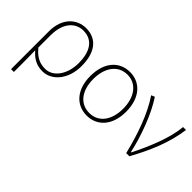

<svg xmlns="http://www.w3.org/2000/svg" viewBox="-52 -1034 1725 1725"><g transform="rotate(45 811.0 -171.0)"><path d="M100 198H136C136 92 136 31 134 -75C190 -9 247 13 313 13C423 13 529 -92 529 -271C529 -434 459 -540 317 -540C202 -540 100 -452 100 -283ZM315 -20C258 -20 199 -35 136 -113V-268C136 -435 223 -507 315 -507C441 -507 492 -405 492 -271C492 -124 413 -20 315 -20Z M875 13C1005 13 1102 -86 1102 -262C1102 -441 1005 -540 875 -540C744 -540 647 -441 647 -262C647 -86 744 13 875 13ZM875 -20C758 -20 685 -115 685 -262C685 -408 758 -507 875 -507C991 -507 1064 -408 1064 -262C1064 -115 991 -20 875 -20Z M1365 0H1405C1504 -179 1573 -345 1598 -527H1561C1546 -368 1467 -185 1393 -37H1388C1352 -204 1275 -412 1189 -540L1156 -526C1251 -387 1319 -191 1365 0Z"/></g></svg>

Font: Source Han Sans JP ExtraLight
Style: Regular
Weight: 250
Designer: Ryoko NISHIZUKA 西塚涼子 (kana, bopomofo & ideographs); Paul D. Hunt (Latin, Greek & Cyrillic); Sandoll Communications 산돌커뮤니
Foundry: Adobe
Version: Version 2.001;hotconv 1.0.107;makeotfexe 2.5.65593